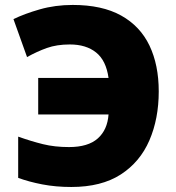

<svg xmlns="http://www.w3.org/2000/svg" viewBox="-20 -743 710 773"><path d="M261.2 -564Q208.5 -564 168.7 -549.8Q128.9 -535.6 88.9 -513.2L34.2 -666Q78.1 -687.5 140.1 -705.3Q202.1 -723.1 272.9 -723.1Q391.1 -723.1 467.8 -680.4Q544.4 -637.7 581.8 -559.6Q619.1 -481.4 619.1 -375Q619.1 -265.1 581.5 -178Q543.9 -90.8 466.1 -40.5Q388.2 9.8 267.1 9.8Q204.1 9.8 149.9 -0.7Q95.7 -11.2 53.2 -26.9V-192.9Q105.5 -174.3 152.8 -162.6Q200.2 -150.9 257.8 -150.9Q334.5 -150.9 373.5 -185.5Q412.6 -220.2 417 -282.2H133.8V-429.2H417Q407.2 -499.5 366.9 -531.7Q326.7 -564 261.2 -564Z"/></svg>

Font: Open Sans ExtraBold
Style: Regular
Weight: 800
Designer: Monotype Design Team
Foundry: Monotype Imaging Inc.
Version: Version 3.003; ttfautohint (v1.8.4)